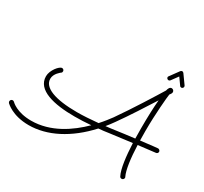

<svg xmlns="http://www.w3.org/2000/svg" viewBox="-225 -1122 1478 1394"><g transform="rotate(30 514.0 -424.5)"><path d="M955 -2C933 -46 921 -140 917 -247C999 -257 1037 -261 1060 -264C1070 -265 1077 -272 1077 -282C1077 -293 1066 -300 1058 -300C1056 -300 1013 -296 916 -284C915 -310 915 -336 915 -363C915 -506 929 -654 933 -679C939 -686 947 -697 947 -707C947 -719 936 -728 926 -728C909 -728 902 -710 898 -693C859 -629 749 -452 665 -333C647 -309 623 -277 592 -243C527 -237 469 -233 416 -233C232 -233 127 -273 127 -347C127 -391 171 -422 173 -424C179 -427 181 -433 181 -439C181 -450 172 -457 163 -457C140 -457 91 -398 91 -347C91 -232 243 -197 417 -197C461 -197 508 -199 554 -203C459 -109 322 -13 158 -13C38 -13 -14 -66 -17 -69C-21 -73 -25 -75 -31 -75C-41 -75 -49 -66 -49 -56C-49 -52 -47 -47 -44 -43C-41 -41 21 24 159 24C312 24 472 -57 610 -208C639 -210 667 -214 694 -218C771 -228 832 -236 880 -242C885 -133 897 -34 922 14C925 21 932 24 938 24C949 24 957 16 957 6C957 3 957 0 955 -2ZM689 -254C674 -252 660 -250 646 -249C662 -269 679 -290 694 -312C757 -400 835 -522 887 -604C881 -543 878 -455 878 -364C878 -335 878 -307 879 -279C828 -273 766 -265 689 -254ZM943 -866C940 -870 935 -873 931 -873C925 -873 920 -870 917 -866L863 -792C860 -789 859 -786 859 -782C859 -774 867 -766 876 -766C881 -766 886 -769 889 -773L930 -829L970 -773C973 -768 978 -766 983 -766C992 -766 999 -774 999 -782C999 -785 998 -789 996 -792Z"/></g></svg>

Font: Sacramento
Style: Regular
Weight: 400
Designer: Astigmatic (AOETI)
Foundry: Astigmatic (AOETI)
Version: Version 1.000